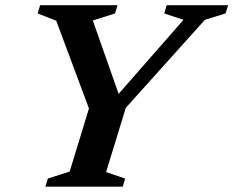

<svg xmlns="http://www.w3.org/2000/svg" viewBox="-20 -702 878 722"><path d="M670 -627.5 597.5 -651.5 607 -682.5H838L828 -651.5L750.5 -627.5L453 -296.5L379 -55L450.5 -30.5L441.5 0H150.5L160 -30.5L242 -57L314.5 -294L191.5 -624L121.5 -651.5L131 -682.5H422L412.5 -651.5L329 -625L434.5 -325H405Z"/></svg>

Font: Newsreader SemiBold
Style: Italic
Weight: 600
Italic angle: -17°
Designer: Hugues Gentile
Foundry: Production Type
Version: Version 1.003